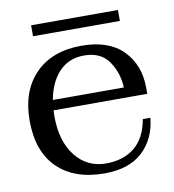

<svg xmlns="http://www.w3.org/2000/svg" viewBox="-71 -652 657 725"><g transform="rotate(-10 257.0 -289.5)"><path d="M429 -547H96V-589H429ZM124 -258Q123 -250 123 -234Q123 -140 167.5 -83Q212 -26 285 -26Q351 -26 394 -60.5Q437 -95 450 -167H479Q471 -87 419 -38.5Q367 10 273 10Q157 10 92.5 -53.5Q28 -117 28 -235Q28 -349 92.5 -414.5Q157 -480 270 -480Q374 -480 428.5 -424.5Q483 -369 483 -281V-258ZM128 -297H400Q398 -353 367.5 -397.5Q337 -442 273 -442Q214 -442 177 -403Q140 -364 128 -297Z"/></g></svg>

Font: TavirajRegular
Style: Regular
Weight: 400
Designer: Katatrad Team
Foundry: CadsonDemak
Version: Version 1.000